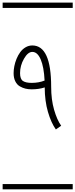

<svg xmlns="http://www.w3.org/2000/svg" viewBox="-20 -990 570 1453"><path d="M317.4 -380.4Q312.5 -482.9 288.1 -540Q263.7 -597.2 224.6 -597.2Q190.9 -597.2 161.4 -545.4Q131.8 -493.7 131.8 -436.5Q131.8 -391.6 153.6 -377.2Q175.3 -362.8 219.7 -362.8Q273.9 -362.8 317.4 -380.4ZM224.6 -646Q367.2 -646 367.2 -333.5Q367.2 -235.8 389.4 -159.2Q411.6 -82.5 442.9 -38.6L402.8 -10.3Q367.2 -60.1 343 -142.6Q318.8 -225.1 318.4 -328.6Q274.9 -314 219.7 -314Q194.8 -314 173.1 -319.1Q151.4 -324.2 129.9 -336.7Q108.4 -349.1 95.7 -374.8Q83 -400.4 83 -436.5Q83 -461.4 88.4 -489Q93.8 -516.6 105.2 -544.7Q116.7 -572.8 133.1 -595.2Q149.4 -617.7 173.1 -631.8Q196.8 -646 224.6 -646ZM0 402.8H530.3V442.9H0ZM0 -970.2H530.3V-930.2H0Z"/></svg>

Font: AzarMehrMSRS1
Style: Regular
Weight: 1
Designer: Amin Abedi
Version: Version 1.00